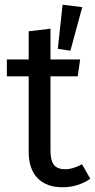

<svg xmlns="http://www.w3.org/2000/svg" viewBox="-20 -778 401 810"><path d="M361 -24Q309 12 243 12Q176 12 138.5 -26.5Q101 -65 101 -138V-456H9V-527H101V-646L193 -657V-527H318L308 -456H193V-142Q193 -101 207.5 -82.5Q222 -64 256 -64Q287 -64 326 -85ZM224 -572 277 -564 327 -748 244 -758Z"/></svg>

Font: Wolseley Sans
Style: Regular
Weight: 400
Designer: Carrois Corporate & Edenspiekermann AG
Foundry: Carrois Corporate GbR & Edenspiekermann AG
Version: Version 4.202